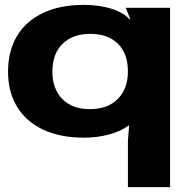

<svg xmlns="http://www.w3.org/2000/svg" viewBox="-20 -552 741 788"><path d="M511 -473H515L496 -520H678V216H505V24L510 -37H508Q478 -14 429 -0.5Q380 13 324 13Q228 13 158 -19.5Q88 -52 50.5 -113Q13 -174 13 -258Q13 -343 50 -404.5Q87 -466 157 -499Q227 -532 323 -532Q386 -532 436.5 -516.5Q487 -501 511 -473ZM349 -104Q422 -104 463.5 -146Q505 -188 505 -259Q505 -332 464 -372.5Q423 -413 351 -413Q278 -413 236.5 -372Q195 -331 195 -258Q195 -187 236 -145.5Q277 -104 349 -104Z"/></svg>

Font: Non Bureau Extended
Style: Bold
Weight: 700
Width: 7
Designer: Jona Saucedo
Foundry: Non Foundry
Version: Version 1.000; ttfautohint (v1.8.4)